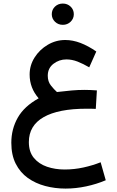

<svg xmlns="http://www.w3.org/2000/svg" viewBox="-20 -744 669 1101"><path d="M276.9 -662.6Q276.9 -688.5 295.2 -706.1Q313.5 -723.6 340.3 -723.6Q366.7 -723.6 385 -706.1Q403.3 -688.5 403.3 -662.6Q403.3 -637.2 385 -619.4Q366.7 -601.6 340.3 -601.6Q313.5 -601.6 295.2 -619.4Q276.9 -637.2 276.9 -662.6ZM535.6 -225.6 529.3 -119.6Q510.7 -120.6 499.3 -120.6Q487.8 -120.6 476.6 -120.6Q314.9 -120.6 230.2 -72.3Q145.5 -23.9 145.5 70.8Q145.5 127 174.3 161.6Q203.1 196.3 249.8 212.2Q296.4 228 350.1 228Q405.8 228 458.7 216.3Q511.7 204.6 557.1 186.5L586.4 289.6Q533.7 312 474.1 324.7Q414.6 337.4 356 337.4Q294.9 337.4 239 322.5Q183.1 307.6 139.4 276.4Q95.7 245.1 70.3 195.1Q44.9 145 44.9 74.7Q44.9 -3.9 81.8 -69.1Q118.7 -134.3 201.7 -180.2Q149.9 -239.7 149.9 -316.4Q149.9 -369.6 178.5 -414.6Q207 -459.5 253.7 -487.1Q300.3 -514.6 354 -514.6Q397.5 -514.6 441.9 -497.6Q486.3 -480.5 532.2 -448.7L491.7 -357.9Q456.5 -378.4 424.6 -390.9Q392.6 -403.3 360.8 -403.3Q319.3 -403.3 286.6 -378.2Q253.9 -353 253.9 -309.6Q253.9 -276.4 272 -253.7Q290 -231 306.6 -216.3Q354.5 -222.2 391.1 -225.3Q427.7 -228.5 465.3 -228.5Q483.9 -228.5 498.5 -227.8Q513.2 -227.1 535.6 -225.6Z"/></svg>

Font: Vazirmatn RD UI FD Medium
Style: Regular
Weight: 500
Designer: Saber Rastikerdar
Foundry: Saber Rastikerdar
Version: Version 33.003